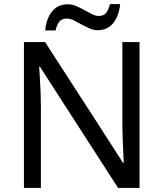

<svg xmlns="http://www.w3.org/2000/svg" viewBox="-20 -920 800 940"><path d="M663.1 0H558.1L175.8 -592.8H171.9L174.3 -553.2Q180.2 -464.4 180.2 -398.9V0H97.2V-713.9H201.2L223.1 -679.2L457.5 -316.9L582 -123H585.9Q585 -134.8 582 -206.8Q579.1 -278.8 579.1 -311V-713.9H663.1ZM459 -772Q438 -772 418 -781Q397.9 -790 378.7 -800.5Q359.4 -811 341.6 -820.1Q323.7 -829.1 307.1 -829.1Q283.2 -829.1 271 -814.7Q258.8 -800.3 252 -771H201.2Q207 -830.6 235.4 -864.7Q263.7 -898.9 311 -898.9Q333 -898.9 353.8 -889.9Q374.5 -880.9 393.6 -870.4Q412.6 -859.9 430.2 -850.8Q447.8 -841.8 463.4 -841.8Q486.8 -841.8 498.8 -856.2Q510.7 -870.6 518.1 -899.9H568.4Q562.5 -841.8 534.2 -806.9Q505.9 -772 459 -772Z"/></svg>

Font: NotoSans
Style: Regular
Weight: 400
Designer: Monotype Design team
Foundry: Monotype Imaging Inc.
Version: Version 1.04; ttfautohint (v1.4.1)